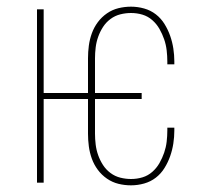

<svg xmlns="http://www.w3.org/2000/svg" viewBox="-20 -548 640 576"><path d="M373 8Q354 8 335.5 3.5Q317 -1 301 -12Q285 -23 273.5 -38.5Q262 -54 255.5 -72Q249 -90 246.5 -109Q244 -128 244 -147V-251H111V0H91V-520H111V-269H244V-373Q244 -392 246.5 -411Q249 -430 255.5 -448Q262 -466 273.5 -481.5Q285 -497 301 -508Q317 -519 335.5 -523.5Q354 -528 373 -528Q393 -528 412.5 -522.5Q432 -517 447.5 -505Q463 -493 473.5 -476Q484 -459 490.5 -440.5Q497 -422 500 -402.5Q503 -383 503 -364V-355H482V-363Q482 -380 480 -397Q478 -414 472.5 -430Q467 -446 458.5 -461Q450 -476 437 -487.5Q424 -499 407.5 -504Q391 -509 373 -509Q357 -509 341 -505Q325 -501 311.5 -491Q298 -481 289 -467Q280 -453 274.5 -437.5Q269 -422 267 -405.5Q265 -389 265 -373V-269H405V-251H265V-147Q265 -131 267 -114.5Q269 -98 274.5 -82.5Q280 -67 289 -53Q298 -39 311.5 -29Q325 -19 341 -15Q357 -11 373 -11Q391 -11 407.5 -16Q424 -21 437 -32.5Q450 -44 458.5 -59Q467 -74 472.5 -90Q478 -106 480 -123Q482 -140 482 -157V-165H503V-156Q503 -137 500 -117.5Q497 -98 490.5 -79.5Q484 -61 473.5 -44Q463 -27 447.5 -15Q432 -3 412.5 2.5Q393 8 373 8Z"/></svg>

Font: Iosevka Thin Extended
Style: Regular
Weight: 100
Width: 7
Monospace: yes
Designer: Belleve Invis
Foundry: Belleve Invis
Version: Version 32.5.0; ttfautohint (v1.8.4)